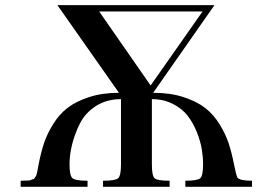

<svg xmlns="http://www.w3.org/2000/svg" viewBox="-20 -720 1051 740"><path d="M446.3 -337.9V-85.9C446.3 -57.3 442.7 -39.7 435.5 -33.2C428.4 -26.7 408.9 -23.4 377 -23.4V0H633.8V-23.4C601.9 -23.4 582.5 -26.7 575.7 -33.2C568.8 -39.7 565.4 -57.3 565.4 -85.9V-337.9C595.4 -337.9 622.4 -331.7 646.5 -319.3C670.6 -307 689.6 -291.7 703.6 -273.4C717.6 -255.2 729.3 -234.2 738.8 -210.4C748.2 -186.7 754.6 -164.7 757.8 -144.5C761.1 -124.3 762.7 -105.1 762.7 -86.9C762.7 -57.6 759.1 -39.7 752 -33.2C744.8 -26.7 725.6 -23.4 694.3 -23.4V0H951.2V-23.4C920.6 -23.4 902 -27.3 895.5 -35.2C892.3 -39.7 887.7 -57 881.8 -86.9C876 -116.9 869.1 -143.7 861.3 -167.5C853.5 -191.2 841.8 -215.8 826.2 -241.2C810.5 -266.6 792 -287.6 770.5 -304.2C749 -320.8 721.4 -334.6 687.5 -345.7C653.6 -356.8 614.9 -362.3 571.3 -362.3H570.3L806.6 -700.2H201.2L438.5 -362.3C395.5 -362.3 357.1 -356.8 323.2 -345.7C289.4 -334.6 261.7 -320.8 240.2 -304.2C218.8 -287.6 200.2 -266.6 184.6 -241.2C168.9 -215.8 157.2 -191.2 149.4 -167.5C141.6 -143.7 134.8 -116.9 128.9 -86.9C128.3 -83.7 127.3 -78.5 126 -71.3C124.7 -64.1 123.9 -59.7 123.5 -58.1C123.2 -56.5 122.4 -53.2 121.1 -48.3C119.8 -43.5 118.7 -40.7 117.7 -40C116.7 -39.4 115.4 -37.4 113.8 -34.2C112.1 -30.9 110.2 -29.3 107.9 -29.3C105.6 -29.3 103.2 -28.5 100.6 -26.9C98 -25.2 94.6 -24.4 90.3 -24.4C86.1 -24.4 81.5 -24.3 76.7 -23.9C71.8 -23.6 66.1 -23.4 59.6 -23.4V0H317.4V-23.4C285.5 -23.4 266 -26.9 258.8 -33.7C251.6 -40.5 248 -58.3 248 -86.9C248 -110.4 251.1 -135.1 257.3 -161.1C263.5 -187.2 273.4 -214.2 287.1 -242.2C300.8 -270.2 321.5 -293.1 349.1 -311C376.8 -328.9 409.2 -337.9 446.3 -337.9ZM560.5 -390.6 362.3 -675.8H760.7Z"/></svg>

Font: TriodPostnaja
Style: Medium
Weight: 500
Version: 20110805; ttfautohint (v0.96) -l 8 -r 50 -G 200 -x 14 -w "G"